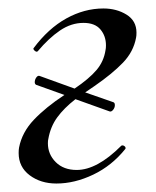

<svg xmlns="http://www.w3.org/2000/svg" viewBox="-20 -419 369 453"><path d="M59 -305Q94 -352 136.5 -375.5Q179 -399 224 -399Q255 -399 278.5 -384.5Q302 -370 302 -342Q302 -334 301 -330Q295 -297 270 -271Q245 -245 203 -216L181 -201L247 -178Q251 -177 251 -171Q251 -165 247 -160Q243 -155 239 -156L158 -185Q131 -164 115 -142Q99 -120 94 -91Q93 -88 93 -81Q93 -55 111.5 -36.5Q130 -18 161 -18Q209 -18 266 -75Q267 -76 269 -76Q272 -76 274.5 -73.5Q277 -71 276 -68Q244 -28 200 -7Q156 14 113 14Q76 14 50 -5.5Q24 -25 24 -58Q24 -66 25 -71Q32 -107 60 -136.5Q88 -166 132 -195L65 -219Q62 -221 62 -225Q62 -231 65.5 -236Q69 -241 73 -240L156 -210Q190 -233 207.5 -253.5Q225 -274 229 -301Q230 -305 230 -312Q230 -334 217 -349.5Q204 -365 177 -365Q148 -365 121.5 -347Q95 -329 69 -298L67 -297Q64 -297 61 -300Q58 -303 59 -305Z"/></svg>

Font: CormorantInfant-MediumItalic
Style: Italic
Weight: 500
Italic angle: -10°
Designer: Christian Thalmann (Catharsis Fonts)
Foundry: Catharsis Fonts
Version: Version 3.303